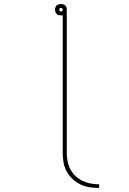

<svg xmlns="http://www.w3.org/2000/svg" viewBox="-20 -755 640 949"><path d="M470 174Q446 174 422.5 170.5Q399 167 377.5 156.5Q356 146 338.5 129.5Q321 113 309.5 92Q298 71 294 47.5Q290 24 290 0V-680Q288 -679 285.5 -679Q283 -679 281 -679Q276 -679 270 -680.5Q264 -682 260 -686Q256 -690 254 -695.5Q252 -701 252 -707Q252 -713 254 -718.5Q256 -724 260 -728Q264 -732 270 -733.5Q276 -735 281 -735Q287 -735 292.5 -733.5Q298 -732 302.5 -728Q307 -724 308.5 -718.5Q310 -713 310 -707V0Q310 21 314 42Q318 63 328 82Q338 101 353.5 115.5Q369 130 388 139Q407 148 428 152Q449 156 470 156ZM281 -698Q284 -698 286.5 -700Q289 -702 290 -705V-707Q290 -711 287.5 -713.5Q285 -716 281 -716Q278 -716 275.5 -713.5Q273 -711 273 -707Q273 -703 275.5 -700.5Q278 -698 281 -698Z"/></svg>

Font: Iosevka Thin Extended
Style: Regular
Weight: 100
Width: 7
Monospace: yes
Designer: Belleve Invis
Foundry: Belleve Invis
Version: Version 32.5.0; ttfautohint (v1.8.4)